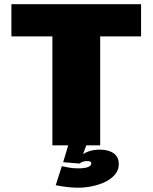

<svg xmlns="http://www.w3.org/2000/svg" viewBox="-20 -695 730 918"><path d="M230.5 0H459V-521H654.5V-675H34.5V-521H230.5ZM352.5 202.5Q388 202.5 422.8 195Q457.5 187.5 485.8 173.2Q514 159 531 138Q548 117 548 90.5Q548 56 523.8 38.2Q499.5 20.5 457.5 20.5Q425.5 20.5 401.2 29.8Q377 39 364.5 52.5L360.5 87Q365 82.5 374.8 78.8Q384.5 75 394.5 75Q406 75 411.2 77.5Q416.5 80 416.5 87Q416.5 97 401 103.5Q385.5 110 353.5 110Q331 110 310.5 106.5Q290 103 275.5 99.5L246.5 190.5Q273.5 196 301.2 199.2Q329 202.5 352.5 202.5ZM360.5 87 392.5 0H306L282 80.5Z"/></svg>

Font: Anybody UltraCondensed Thin Black
Style: Regular
Weight: 900
Version: Version 1.111